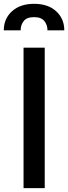

<svg xmlns="http://www.w3.org/2000/svg" viewBox="-42 -974 353 994"><path d="M189.6 -727.3V0H79.9V-727.3ZM-22.4 -817.1Q-22.4 -876.8 19.9 -915.5Q62.1 -954.2 134.6 -954.2Q207 -954.2 248.9 -915.5Q290.8 -876.8 290.8 -817.1H203.8Q203.8 -844.5 187.7 -864.9Q171.5 -885.3 134.6 -885.3Q96.2 -885.3 80.4 -864.5Q64.6 -843.8 65 -817.1Z"/></svg>

Font: InterMG Medium
Style: Regular
Weight: 500
Designer: Rasmus Andersson
Foundry: rsms
Version: Version 3.019;December 26, 2023;FontCreator 15.0.0.2955 64-b